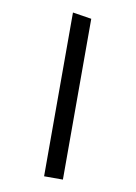

<svg xmlns="http://www.w3.org/2000/svg" viewBox="-78 -713 543 767"><g transform="rotate(10 193.5 -329.0)"><path d="M231.5 -649.4 155.2 -661.4V2.9H231.5Z"/></g></svg>

Font: Anek Kannada Medium
Style: Regular
Weight: 500
Designer: Vaishnavi Murthy, Maithili Shingre (Kannada) & Yesha Goshar (Latin)
Foundry: Ek Type
Version: Version 1.003